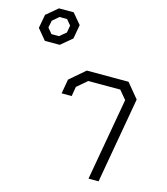

<svg xmlns="http://www.w3.org/2000/svg" viewBox="-263 -937 897 1031"><g transform="rotate(15 185.0 -421.0)"><path d="M-141 -713 -127 -789 -64 -842H18L67 -784L53 -706L-9 -654H-92ZM-25 -698 11 -728 18 -768 -7 -798H-49L-84 -768L-92 -728L-67 -698ZM407 -458 367 -506H189L133 -458L124 -405H68L82 -485L167 -558H399L466 -477L382 0H326Z"/></g></svg>

Font: Chakra Petch Light
Style: Italic
Weight: 300
Italic angle: -10°
Designer: Katatrad Aksorn Co.,Ltd.
Foundry: Cadson Demak Co.,Ltd.
Version: Version 1.000; ttfautohint (v1.6)